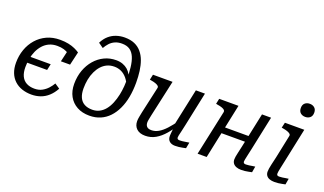

<svg xmlns="http://www.w3.org/2000/svg" viewBox="-76 -1257 2949 1749"><g transform="rotate(20 1398.5 -382.5)"><path d="M97 -248 109 -308H348L335 -248ZM283 -48Q326 -48 357 -65Q388 -82 411 -107.5Q434 -133 448 -158L497 -125Q472 -79 438 -48Q404 -17 363 -2.5Q322 12 276 12Q226 12 183.5 -2.5Q141 -17 110 -46Q79 -75 62.5 -117Q46 -159 46 -214Q46 -282 67.5 -342.5Q89 -403 129.5 -449Q170 -495 226.5 -521Q283 -547 354 -547Q399 -547 435 -539.5Q471 -532 498.5 -519.5Q526 -507 545 -494L515 -365H426L452 -477Q464 -475 473 -469Q482 -463 487.5 -455Q493 -447 494.5 -438Q496 -429 493 -421Q481 -439 461.5 -454Q442 -469 413.5 -477.5Q385 -486 348 -486Q305 -486 271 -470.5Q237 -455 212 -427Q187 -399 171 -363.5Q155 -328 147.5 -287Q140 -246 140 -205Q140 -153 156.5 -118Q173 -83 205.5 -65.5Q238 -48 283 -48Z M895 -707Q857 -707 828 -694Q799 -681 778.5 -658.5Q758 -636 743 -609L695 -643Q717 -687 748.5 -714.5Q780 -742 819 -755Q858 -768 900 -768Q956 -768 996 -750.5Q1036 -733 1063.5 -700.5Q1091 -668 1107 -624Q1123 -580 1130 -527.5Q1137 -475 1137 -416Q1137 -342 1125 -277Q1113 -212 1088 -158.5Q1063 -105 1027 -67Q991 -29 943.5 -8.5Q896 12 837 12Q768 12 717 -16Q666 -44 638 -94.5Q610 -145 610 -214Q610 -286 632 -346.5Q654 -407 693 -452Q732 -497 784 -522Q836 -547 898 -547Q933 -547 961.5 -536.5Q990 -526 1010.5 -508Q1031 -490 1044.5 -465.5Q1058 -441 1063 -412L1067 -351Q1050 -398 1024.5 -428Q999 -458 968 -472Q937 -486 902 -486Q863 -486 832 -471.5Q801 -457 777.5 -431Q754 -405 738 -371Q729 -352 722.5 -332Q716 -312 712 -291Q708 -270 706 -248Q704 -226 704 -204Q704 -152 720 -117Q736 -82 767.5 -65Q799 -48 844 -48Q882 -48 913 -64Q944 -80 967.5 -109Q991 -138 1007.5 -178Q1024 -218 1034 -265Q1038 -284 1041 -305Q1044 -326 1046 -349.5Q1048 -373 1048 -398Q1048 -472 1041.5 -530Q1035 -588 1018 -627.5Q1001 -667 971.5 -687Q942 -707 895 -707Z M1368 -183Q1363 -157 1359.5 -140.5Q1356 -124 1356 -111Q1356 -95 1362 -82.5Q1368 -70 1380.5 -63.5Q1393 -57 1414 -57Q1449 -57 1482.5 -76Q1516 -95 1551 -133Q1586 -171 1625 -226L1639 -196Q1603 -135 1563 -88.5Q1523 -42 1477.5 -16Q1432 10 1378 10Q1324 10 1294.5 -17.5Q1265 -45 1265 -91Q1265 -110 1269.5 -132.5Q1274 -155 1279 -181L1336 -437Q1339 -449 1329.5 -457.5Q1320 -466 1301.5 -472.5Q1283 -479 1257 -483L1245 -485L1256 -537H1446ZM1690 -205Q1682 -165 1675.5 -139.5Q1669 -114 1666 -99.5Q1663 -85 1663 -78Q1663 -68 1669 -63Q1675 -58 1687 -58Q1712 -58 1736.5 -62.5Q1761 -67 1779 -69L1768 -11Q1754 -8 1737 -4.5Q1720 -1 1702.5 1Q1685 3 1665 3Q1631 3 1611 -14.5Q1591 -32 1591 -65Q1591 -73 1592 -86.5Q1593 -100 1595 -118Q1597 -136 1599 -157L1590 -152L1672 -537H1760Z M1982 -250H2294L2307 -310H1994ZM1884 0H1972L2085 -537H1898L1887 -485L1901 -482Q1928 -478 1946 -471.5Q1964 -465 1972 -457Q1980 -449 1978 -438ZM2305 -78Q2305 -85 2308 -99.5Q2311 -114 2316.5 -139.5Q2322 -165 2331 -205L2401 -537H2313L2242 -202Q2233 -161 2227 -135Q2221 -109 2218.5 -93.5Q2216 -78 2216 -66Q2216 -44 2227 -28.5Q2238 -13 2258.5 -5Q2279 3 2305 3Q2325 3 2342.5 1Q2360 -1 2376.5 -4.5Q2393 -8 2408 -11L2418 -69Q2407 -68 2392.5 -65.5Q2378 -63 2361.5 -60.5Q2345 -58 2329 -58Q2317 -58 2311 -63Q2305 -68 2305 -78Z M2539 -65Q2539 -79 2541.5 -95Q2544 -111 2550 -138Q2556 -165 2567 -211L2614 -437Q2617 -449 2607.5 -457.5Q2598 -466 2579.5 -472.5Q2561 -479 2535 -483L2523 -485L2535 -537H2723L2653 -205Q2645 -165 2639 -139.5Q2633 -114 2631 -99.5Q2629 -85 2629 -78Q2629 -68 2634.5 -63Q2640 -58 2653 -58Q2669 -58 2685 -60.5Q2701 -63 2716 -65.5Q2731 -68 2742 -69L2732 -11Q2717 -8 2700.5 -4.5Q2684 -1 2666 1Q2648 3 2628 3Q2602 3 2581.5 -4.5Q2561 -12 2550 -27.5Q2539 -43 2539 -65ZM2625 -714Q2625 -745 2643.5 -761Q2662 -777 2690 -777Q2718 -777 2736.5 -761Q2755 -745 2755 -714Q2755 -682 2736.5 -666Q2718 -650 2690 -650Q2662 -650 2643.5 -666Q2625 -682 2625 -714Z"/></g></svg>

Font: Roboto Serif
Style: Italic
Weight: 400
Italic angle: -10°
Designer: Greg Gazdowicz
Foundry: Commercial Type
Version: Version 1.008